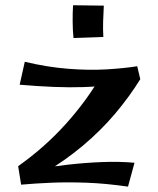

<svg xmlns="http://www.w3.org/2000/svg" viewBox="-20 -702 604 732"><path d="M141.5 -38 49.2 -68.5Q152 -141.2 233.2 -232Q314.5 -322.8 369.8 -420.8L514.8 -400Q472.5 -332 418.4 -268Q364.2 -204 295.8 -146.5Q227.2 -89 141.5 -38ZM468 9.5Q382.5 -2.8 310.1 -5.4Q237.8 -8 176.2 -5.4Q114.8 -2.8 60.5 2L49.2 -68.5L126.5 -58.8Q179.2 -67.2 241.2 -74.4Q303.2 -81.5 368.1 -84.1Q433 -86.8 492.8 -81.5ZM55 -379 74.5 -466.5Q160.2 -446 239.5 -439.8Q318.8 -433.5 386 -437.5Q453.2 -441.5 503.2 -449.5L514.8 -400Q458.5 -386 405.6 -378.9Q352.8 -371.8 299 -370Q245.2 -368.2 185.6 -370.6Q126 -373 55 -379ZM260.2 -557Q257.2 -586 257 -620Q256.8 -654 258.5 -682L375.8 -680.5Q374.2 -649.5 373.2 -620.5Q372.2 -591.5 374 -561Z"/></svg>

Font: Marhey Light
Style: Regular
Weight: 300
Designer: Nur Syamsi & Bustanul Arifin
Foundry: Namelatype
Version: Version 1.000